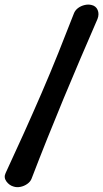

<svg xmlns="http://www.w3.org/2000/svg" viewBox="-43 -711 441 821"><path d="M16 87Q-3 82 -15.5 65Q-28 48 -19 29Q21 -57 59.5 -142.5Q98 -228 135 -313.5Q172 -399 206.5 -485Q241 -571 274 -656Q280 -669 292 -677.5Q304 -686 319 -689.5Q334 -693 347 -690Q367 -686 374.5 -668.5Q382 -651 374 -630Q337 -545 300.5 -459.5Q264 -374 228.5 -288.5Q193 -203 159 -118Q125 -33 92 53Q87 66 73.5 75.5Q60 85 44.5 88Q29 91 16 87Z"/></svg>

Font: Winky Sans
Style: Italic
Weight: 400
Italic angle: -8.97852°
Designer: Simon Atzbach
Foundry: typofactur
Version: Version 1.205